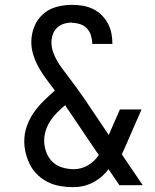

<svg xmlns="http://www.w3.org/2000/svg" viewBox="-20 -763 640 791"><path d="M279 8Q253 8 227.5 3.5Q202 -1 179 -12Q156 -23 136.5 -41Q117 -59 105 -82Q93 -105 86.5 -130Q80 -155 80 -181Q80 -213 90.5 -243Q101 -273 119 -299Q137 -325 159.5 -347Q182 -369 206 -390Q189 -413 172 -435.5Q155 -458 141 -482.5Q127 -507 118 -534.5Q109 -562 109 -590Q109 -622 121 -652.5Q133 -683 157 -704.5Q181 -726 212.5 -734.5Q244 -743 276 -743Q298 -743 320 -739.5Q342 -736 362 -726.5Q382 -717 398 -701.5Q414 -686 424.5 -666.5Q435 -647 439 -625.5Q443 -604 443 -582H360Q360 -599 355 -616Q350 -633 338.5 -645.5Q327 -658 310 -663.5Q293 -669 276 -669Q276 -669 276 -669.5Q276 -670 276 -670Q276 -670 276 -670Q276 -670 276 -670Q259 -670 243 -665Q227 -660 215 -648.5Q203 -637 197.5 -621Q192 -605 192 -588Q192 -568 198.5 -549.5Q205 -531 214.5 -514Q224 -497 236 -481Q248 -465 260 -449Q260 -449 260 -449Q260 -449 260 -449L261 -448Q277 -427 292.5 -405.5Q308 -384 323 -363L428 -207L474 -312H563L495 -156Q492 -149 488.5 -141.5Q485 -134 482 -127L568 0H472L427 -66Q405 -36 372.5 -16.5Q340 3 303 7Q297 7 291 7.5Q285 8 279 8ZM284 -66Q299 -66 314 -70Q329 -74 342.5 -82Q356 -90 367.5 -101Q379 -112 387 -124L254 -321Q253 -323 251.5 -325Q250 -327 249 -330Q232 -316 216 -300Q200 -284 188 -266Q176 -248 169 -226.5Q162 -205 162 -183Q162 -160 170.5 -136.5Q179 -113 196 -96.5Q213 -80 236.5 -73Q260 -66 284 -66Z"/></svg>

Font: Iosevka Mono
Style: Regular
Weight: 400
Designer: Belleve Invis
Foundry: Belleve Invis
Version: Version 11.1.1